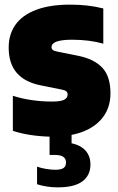

<svg xmlns="http://www.w3.org/2000/svg" viewBox="-20 -579 510 829"><path d="M289 3.5V39.5Q328.5 48 349.5 71.5Q370.5 95 370.5 131.5Q370.5 178 335.8 204Q301 230 229.5 230Q182 230 140 216.5V140.5Q158 147 179.8 150.5Q201.5 154 218.5 154Q242.5 154 253.8 146.8Q265 139.5 265 122.5Q265 90 217.5 90H194V11Q105 8.5 35.5 -14V-165.5Q72 -153.5 115.8 -147Q159.5 -140.5 204.5 -140.5Q241.5 -140.5 256.8 -148.2Q272 -156 272 -170.5Q272 -179.5 266.5 -184.5Q261 -189.5 247.5 -192L158 -210Q88 -223.5 52.8 -263.8Q17.5 -304 17.5 -374Q17.5 -431 47 -472.5Q76.5 -514 136 -536.5Q195.5 -559 282.5 -559Q361.5 -559 426 -542.5V-390.5Q365.5 -407.5 291.5 -407.5Q202.5 -407.5 202.5 -375.5Q202.5 -367.5 208.5 -363Q214.5 -358.5 228.5 -356L318 -338Q387 -324 422 -286.2Q457 -248.5 457 -176Q457 -106 413 -59.2Q369 -12.5 289 3.5Z"/></svg>

Font: Encode Sans SemiCondensed Black
Style: Regular
Weight: 900
Width: 4
Designer: Multiple Designers
Foundry: Impallari Type
Version: Version 2.000